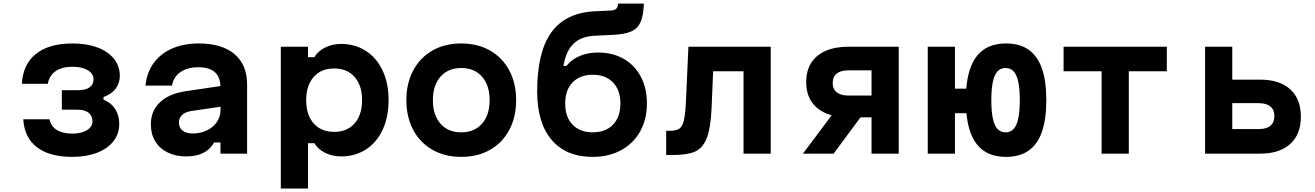

<svg xmlns="http://www.w3.org/2000/svg" viewBox="-20 -881 7540 1101"><path d="M113.5 -197.1H263.9Q271.9 -157.1 305.5 -136Q339.2 -114.9 393.9 -114.9Q428.7 -114.9 454.8 -123.6Q480.9 -132.3 495.5 -148.2Q510.1 -164.1 510.1 -185.2Q510.1 -217.6 487.6 -234.8Q465.2 -252.1 423.1 -252.1H334.6V-363.8H429.4Q470.8 -363.8 493.6 -380.2Q516.3 -396.6 516.3 -426.7Q516.3 -447.7 501.5 -463.8Q486.6 -479.8 459.3 -489Q432.1 -498.2 396.3 -498.2Q335.5 -498.2 299.1 -473.1Q262.6 -448 254.2 -400.6H105.5Q111.5 -512.8 186.5 -572.3Q261.5 -631.8 396.3 -631.8Q477.2 -631.8 538.7 -608.8Q600.1 -585.8 633.6 -543.6Q667.1 -501.5 667.1 -447.1Q667.1 -403.5 642.8 -372Q618.4 -340.5 573.5 -324.5V-309.9Q617.4 -291.9 640.6 -255.8Q663.8 -219.6 663.8 -169.9Q663.8 -114 630.5 -71.2Q597.1 -28.3 536 -4.9Q474.9 18.6 393.9 18.6Q264.1 18.6 191.8 -36.8Q119.5 -92.3 113.5 -197.1Z M1255 -270.5 1076.5 -244.4Q1043.1 -239.3 1024.5 -222Q1006 -204.6 1006 -178.1Q1006 -148.7 1026.8 -132.2Q1047.5 -115.6 1085.9 -115.6Q1129.7 -115.6 1166.1 -133.2Q1202.6 -150.7 1223.5 -181Q1244.3 -211.3 1244.3 -247.8V-380Q1244.3 -437.1 1213.1 -466.2Q1181.8 -495.3 1118 -495.3Q1053.9 -495.3 1014.4 -467.5Q975 -439.8 966.2 -390H814.2Q821.5 -464.3 860.8 -518.9Q900.1 -573.5 966.4 -602.6Q1032.7 -631.8 1119.4 -631.8Q1253.2 -631.8 1325.1 -570.5Q1397 -509.2 1397 -395.9V0H1244.3V-63.9H1207.8Q1185.3 -24 1145.6 -4Q1105.9 16 1046.9 16Q986.5 16 940.6 -7Q894.6 -30 869.8 -71.4Q845 -112.9 845 -167.9Q845 -245.2 897.3 -294.6Q949.5 -344.1 1047.1 -358.4L1255 -389.1Z M1590.3 -613.1H1746.3V-553.1H1782.9Q1802.1 -587.1 1843.9 -608.1Q1885.7 -629.1 1935.7 -629.1Q2016.5 -629.1 2078.6 -588.8Q2140.7 -548.5 2174.5 -475.5Q2208.3 -402.5 2208.3 -306.5Q2208.3 -210.4 2174.5 -137.4Q2140.7 -64.3 2078.6 -24.2Q2016.5 16 1935.7 16Q1885.9 16 1843.9 -5Q1801.9 -26 1782.9 -60H1746.3V200H1590.3ZM2056.3 -306.7Q2056.3 -390.8 2013.5 -439.6Q1970.8 -488.3 1896 -488.3Q1821.2 -488.3 1778.5 -439.4Q1735.7 -390.5 1735.7 -306.5Q1735.7 -222.4 1778.5 -173.6Q1821.2 -124.8 1896 -124.8Q1970.8 -124.8 2013.5 -173.7Q2056.3 -222.6 2056.3 -306.7Z M2310.3 -306.6Q2310.3 -403.4 2349.6 -477.1Q2388.9 -550.8 2459.9 -591.3Q2530.9 -631.8 2624.9 -631.8Q2718.9 -631.8 2790 -591.3Q2861.1 -550.8 2900.4 -477.1Q2939.7 -403.4 2939.7 -306.6Q2939.7 -209.7 2900.4 -136Q2861.1 -62.3 2790.1 -21.9Q2719.1 18.6 2625.1 18.6Q2531.1 18.6 2460 -21.9Q2388.9 -62.3 2349.6 -136Q2310.3 -209.7 2310.3 -306.6ZM2787.7 -306.6Q2787.7 -391.8 2744.2 -441.4Q2700.7 -491 2625.1 -491Q2549.5 -491 2505.9 -441.4Q2462.3 -391.8 2462.3 -306.6Q2462.3 -221.3 2505.8 -171.8Q2549.3 -122.2 2624.9 -122.2Q2700.5 -122.2 2744.1 -171.8Q2787.7 -221.3 2787.7 -306.6Z M3060.3 -356.6Q3060.3 -582.5 3141.7 -695.5Q3223.1 -808.4 3391.9 -816.4L3479.4 -820.4Q3503.5 -821.4 3513.2 -830.3Q3522.9 -839.1 3524.2 -860.5H3672.3Q3669.7 -789.3 3652.2 -752.2Q3634.7 -715.1 3597.9 -699.8Q3561.1 -684.5 3492.6 -680.8L3391.9 -676.2Q3312.2 -672.2 3268.9 -630.6Q3225.7 -588.9 3211.1 -503.1H3228.4Q3256.1 -539.2 3303.6 -559.6Q3351.1 -579.9 3408.8 -579.9Q3492.5 -579.9 3556.1 -543.8Q3619.7 -507.6 3654.7 -441.3Q3689.7 -374.9 3689.7 -288.6Q3689.7 -196.9 3650.9 -127.5Q3612.1 -58 3541.7 -19.7Q3471.2 18.6 3378.6 18.6Q3226.1 18.6 3143.2 -79Q3060.3 -176.6 3060.3 -356.6ZM3537.7 -287.3Q3537.7 -364.1 3495.2 -408.2Q3452.8 -452.3 3379.3 -452.3Q3305.2 -452.3 3263.1 -408.2Q3221 -364.1 3221 -287.3Q3221 -210.4 3263.1 -166.3Q3305.2 -122.2 3379.3 -122.2Q3452.8 -122.2 3495.2 -166.3Q3537.7 -210.4 3537.7 -287.3Z M3800.1 -130.8H3816.9Q3855.9 -130.8 3874.4 -142.5Q3892.9 -154.1 3901.4 -189.4Q3909.9 -224.7 3913.6 -302.6L3927.6 -613.1H4399.7V0H4243.7V-472.3H4069.3L4060.7 -266Q4055.7 -144.9 4031.9 -86.9Q4008.1 -28.9 3962.8 -10.5Q3917.6 8 3833.4 8H3800.1Z M4977.7 -208.2H4845.3Q4768.8 -208.2 4714.3 -232.2Q4659.9 -256.1 4631.4 -301.3Q4603 -346.4 4603 -410.7Q4603 -474.9 4631.4 -520Q4659.9 -565.2 4714.3 -589.2Q4768.8 -613.1 4845.3 -613.1H5133.7V0H4977.7ZM4760.3 -234.7H4934L4760.3 0H4584.3ZM4977.7 -333.1V-477.6H4845.3Q4801.2 -477.6 4778.1 -459.2Q4755 -440.8 4755 -405.4Q4755 -369.9 4778.1 -351.5Q4801.2 -333.1 4845.3 -333.1Z M5518.5 -306.9Q5518.5 -416.2 5543.7 -488.1Q5568.9 -560.1 5620.1 -595.9Q5671.3 -631.8 5749.3 -631.8Q5827.3 -631.8 5878.4 -595.9Q5929.6 -560.1 5954.8 -488.1Q5980 -416.2 5980 -306.9Q5980 -197.7 5954.8 -125.3Q5929.6 -53 5878.4 -17.2Q5827.3 18.6 5749.3 18.6Q5671.3 18.6 5620.1 -17.2Q5568.9 -53 5543.7 -125.3Q5518.5 -197.7 5518.5 -306.9ZM5300.1 -613.1H5456.1V-372.6H5551.6V-231.8H5456.1V0H5300.1ZM5827.9 -306.9Q5827.9 -371 5819.2 -411.6Q5810.5 -452.2 5792.6 -471.6Q5774.8 -491 5746.3 -491Q5717.7 -491 5699.9 -471.6Q5682.1 -452.2 5673.4 -411.6Q5664.6 -371 5664.6 -306.9Q5664.6 -242.5 5673.4 -201.7Q5682.1 -160.9 5699.9 -141.6Q5717.7 -122.2 5746.3 -122.2Q5774.8 -122.2 5792.6 -141.6Q5810.5 -160.9 5819.2 -201.7Q5827.9 -242.5 5827.9 -306.9Z M6297 -472.3H6079V-613.1H6671V-472.3H6453V0H6297Z M6890.3 -613.1H7046.3V-424.3H7206.6Q7317.8 -424.3 7378.7 -368.9Q7439.7 -313.4 7439.7 -212.2Q7439.7 -110.9 7378.7 -55.5Q7317.8 0 7206.5 0H6890.3ZM7287.7 -215.1Q7287.7 -251.6 7264.7 -270.6Q7241.8 -289.5 7197.3 -289.5H7046.3V-140.8H7197.3Q7241.8 -140.8 7264.7 -159.7Q7287.7 -178.7 7287.7 -215.1Z"/></svg>

Font: Martian Mono VF sWd Rg
Style: Regular
Weight: 400
Width: 6
Monospace: yes
Designer: Roman Shamin
Foundry: Evil Martians
Version: Version 1.100